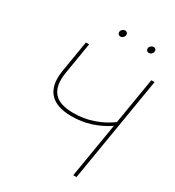

<svg xmlns="http://www.w3.org/2000/svg" viewBox="-213 -1030 1048 1152"><g transform="rotate(30 311.5 -454.0)"><path d="M289.1 -300.8Q182.1 -300.8 136.2 -354Q90.3 -407.2 106.9 -509.8L143.1 -727.5H165.5L129.4 -509.8Q114.3 -416.5 152.3 -369.9Q190.4 -323.2 289.1 -323.2Q359.4 -323.2 423.1 -344.7Q486.8 -366.2 543 -406.7L596.2 -727.5H618.7L498 0H475.6L538.6 -378.4Q484.4 -341.3 421.1 -321Q357.9 -300.8 289.1 -300.8ZM303.7 -861.8Q294.4 -861.8 288.8 -868.7Q283.2 -875.5 284.7 -884.8Q286.1 -894.5 294.2 -901.1Q302.2 -907.7 311.5 -907.7Q321.3 -907.7 326.7 -901.1Q332 -894.5 330.6 -884.8Q329.1 -875.5 321.3 -868.7Q313.5 -861.8 303.7 -861.8ZM501 -861.8Q491.7 -861.8 486.1 -868.7Q480.5 -875.5 481.9 -884.8Q483.4 -894.5 491.5 -901.1Q499.5 -907.7 508.8 -907.7Q518.6 -907.7 523.9 -901.1Q529.3 -894.5 527.8 -884.8Q526.4 -875.5 518.6 -868.7Q510.7 -861.8 501 -861.8Z"/></g></svg>

Font: Inter Display Thin
Style: Italic
Weight: 100
Italic angle: -9.39999°
Designer: Rasmus Andersson
Foundry: rsms
Version: Version 4.000;git-a52131595